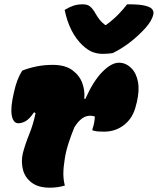

<svg xmlns="http://www.w3.org/2000/svg" viewBox="-20 -861 732 891"><path d="M504 -615Q495 -613 480 -612Q465 -611 457 -611Q435 -611 412.5 -618.5Q390 -626 364 -650Q302 -708 280 -815Q301 -828 320.5 -834.5Q340 -841 364 -841Q386 -841 398.5 -830.5Q411 -820 424 -797Q432 -783 441.5 -770.5Q451 -758 468 -745H472Q506 -770 530 -795Q554 -820 570 -841H576Q626 -841 651.5 -835Q677 -829 685.5 -819Q694 -809 692 -797Q687 -767 655 -731Q625 -698 587.5 -668Q550 -638 504 -615ZM83 -533Q112 -545 148.5 -552.5Q185 -560 225 -560Q282 -560 315.5 -535.5Q349 -511 362 -475Q375 -439 371 -403L376 -402Q413 -485 455 -527.5Q497 -570 532 -570Q564 -570 589 -545Q612 -523 620 -482.5Q628 -442 615 -387L611 -372Q598 -315 557.5 -282.5Q517 -250 463 -250Q447 -250 434.5 -251Q422 -252 409 -256V-262Q414 -276 417 -292Q420 -308 420 -320Q416 -322 410 -323Q404 -324 399 -324Q377 -324 359 -310Q341 -296 325 -270Q311 -236 299 -199.5Q287 -163 281 -127Q274 -85 274 -55.5Q274 -26 281 0Q248 10 211 10Q158 10 127 -13.5Q96 -37 86.5 -73.5Q77 -110 86 -150Q97 -192 116 -239Q135 -286 145 -336L138 -340Q116 -308 98.5 -298.5Q81 -289 65 -289Q41 -289 34.5 -326Q28 -363 45 -434Q58 -494 83 -533Z"/></svg>

Font: Recursive Mn Csl St XBk
Style: Italic
Weight: 1000
Italic angle: -15°
Monospace: yes
Version: Version 1.079;hotconv 1.0.112;makeotfexe 2.5.65598; ttfautoh